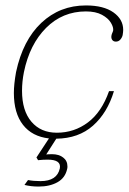

<svg xmlns="http://www.w3.org/2000/svg" viewBox="-20 -500 475 706"><path d="M433 -390Q433 -383 431 -371Q429 -362 422.5 -354.5Q416 -347 406 -347Q397 -347 392.5 -353.5Q388 -360 390 -370Q391 -375 393 -379Q395 -383 396 -387Q398 -399 388 -416Q378 -433 355 -445.5Q332 -458 296 -458Q210 -458 149.5 -397.5Q89 -337 68 -235Q61 -200 61 -166Q61 -93 95.5 -52.5Q130 -12 189 -12Q253 -12 303.5 -50Q354 -88 381 -165H399Q375 -85 322 -38Q269 9 187 10L150 68Q156 67 172 67Q196 67 212 79Q228 91 228 112Q228 118 227 121Q220 154 191.5 170Q163 186 122 186Q94 186 70 180L83 162Q103 166 129 166Q190 166 200 119Q206 87 155 87Q138 87 120 89L114 79L160 9Q98 2 64.5 -41Q31 -84 31 -158Q31 -190 39 -235Q64 -352 132 -416Q200 -480 296 -480Q361 -480 397 -454.5Q433 -429 433 -390Z"/></svg>

Font: Taviraj Thin
Style: Italic
Weight: 250
Italic angle: -12°
Designer: Katatrad Team
Foundry: CadsonDemak
Version: Version 1.001